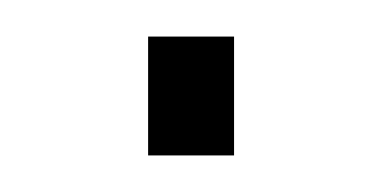

<svg xmlns="http://www.w3.org/2000/svg" viewBox="-20 -352 208 105"><path d="M61 -267V-332H108V-267Z"/></svg>

Font: Saira SemiCondensed Thin
Style: Regular
Weight: 250
Width: 4
Designer: Hector Gatti with collaboration of the Omnibus-Type team
Foundry: Omnibus-Type
Version: Version 1.101